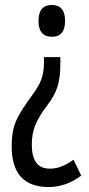

<svg xmlns="http://www.w3.org/2000/svg" viewBox="-20 -560 358 773"><path d="M223 -330H157V-310Q157 -269 146.5 -240.5Q136 -212 107 -173Q65 -117 46 -76Q27 -35 27 29Q27 193 176 193Q246 193 307 147L276 83Q252 100 229.5 109.5Q207 119 180 119Q108 119 108 22Q108 -21 122 -56Q136 -91 171 -137Q201 -176 212 -213Q223 -250 223 -301ZM242 -476Q242 -540 189 -540Q135 -540 135 -476Q135 -412 189 -412Q242 -412 242 -476Z"/></svg>

Font: Noto Sans Display Condensed
Style: Regular
Weight: 400
Width: 3
Designer: Monotype Design Team
Foundry: Monotype Imaging Inc.
Version: Version 1.900